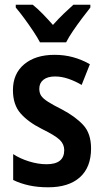

<svg xmlns="http://www.w3.org/2000/svg" viewBox="-20 -786 440 816"><path d="M367 -155Q367 -75 319.5 -32.5Q272 10 185 10Q140 10 103.5 2Q67 -6 36 -21V-131Q65 -112 103.5 -100Q142 -88 178 -88Q253 -88 253 -148Q253 -173 234 -191.5Q215 -210 158 -238Q100 -267 67.5 -304Q35 -341 35 -403Q35 -473 83 -513Q131 -553 212 -553Q253 -553 290 -543Q327 -533 362 -513L327 -425Q300 -441 271 -451Q242 -461 214 -461Q182 -461 164.5 -447Q147 -433 147 -409Q147 -391 155 -379Q163 -367 184 -353.5Q205 -340 243 -321Q300 -291 333.5 -255Q367 -219 367 -155ZM150 -606Q139 -627 121 -654Q103 -681 83.5 -707.5Q64 -734 47 -754V-766H119Q139 -750 161 -727.5Q183 -705 205 -680Q230 -708 250 -727Q270 -746 292 -766H364V-754Q348 -734 328.5 -708Q309 -682 290.5 -655Q272 -628 261 -606Z"/></svg>

Font: Noto Sans Myanmar UI Condensed SemiBold
Style: Regular
Weight: 600
Width: 3
Designer: Monotype Design Team
Foundry: Monotype Imaging Inc.
Version: Version 2.103; ttfautohint (v1.8.4.7-5d5b)